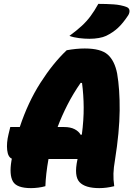

<svg xmlns="http://www.w3.org/2000/svg" viewBox="-20 -960 690 990"><path d="M214 0Q197 5 177 7.5Q157 10 140 10Q66 10 46.5 -24.5Q27 -59 39 -131Q40 -137 41 -142Q21 -150 17 -186.5Q13 -223 24 -268L33 -305H82Q124 -432 188.5 -533Q253 -634 324 -701Q374 -710 417 -710Q500 -710 535.5 -678.5Q571 -647 584 -581Q598 -500 597 -390Q596 -280 573 -136Q566 -96 565 -65.5Q564 -35 569 0Q529 10 492 10Q419 10 390 -21Q361 -52 379 -136L380 -140H230Q223 -101 219 -65.5Q215 -30 214 0ZM311 -305Q343 -305 364.5 -294Q386 -283 396 -265L402 -266Q412 -342 411.5 -406.5Q411 -471 403 -532L396 -533Q357 -477 327.5 -419Q298 -361 277 -305ZM487 -940Q528 -940 565.5 -937.5Q603 -935 632 -924Q646 -919 647.5 -906.5Q649 -894 641 -881Q614 -840 588 -816Q562 -792 527 -775Q512 -768 489.5 -764Q467 -760 441 -760Q416 -760 387.5 -763.5Q359 -767 338 -775Q376 -803 401.5 -826.5Q427 -850 447 -877Q467 -904 487 -940Z"/></svg>

Font: Recursive Sn Csl St Blk
Style: Italic
Weight: 900
Italic angle: -15°
Version: Version 1.079;hotconv 1.0.112;makeotfexe 2.5.65598; ttfautoh